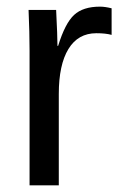

<svg xmlns="http://www.w3.org/2000/svg" viewBox="-20 -558 373 578"><path d="M157 0H69V-405Q69 -460 66 -528H149Q153 -448 153 -420H155Q176 -488 203 -513Q230 -538 281 -538Q296 -538 316 -533V-453Q298 -458 270 -458Q215 -458 186 -410.5Q157 -363 157 -275Z"/></svg>

Font: Libra Sans
Style: Regular
Weight: 400
Foundry: Context Ltd
Version: Version 1.002